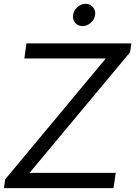

<svg xmlns="http://www.w3.org/2000/svg" viewBox="-30 -975 706 995"><path d="M397.9 -839.8Q374 -839.8 359.6 -856.7Q345.2 -873.5 349.1 -897.9Q352.1 -921.4 371.1 -938.2Q390.1 -955.1 414.1 -955.1Q437 -955.1 451.7 -938Q466.3 -920.9 462.9 -897.9Q460 -874 440.4 -856.9Q420.9 -839.8 397.9 -839.8ZM569.8 -79.1 558.1 0H-9.8L-2.9 -45.9L518.1 -671.9H96.2L106.9 -750H650.9L644 -704.1L123 -79.1Z"/></svg>

Font: Oakes Grotesk
Style: Italic
Weight: 400
Italic angle: -8°
Designer: Samuel Oakes
Foundry: Samuel Oakes
Version: Version 1.000;PS 001.000;hotconv 1.0.88;makeotf.lib2.5.64775